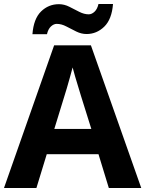

<svg xmlns="http://www.w3.org/2000/svg" viewBox="-20 -945 730 965"><path d="M527 0 475 -170H215L163 0H0L252 -717H437L690 0ZM387 -463Q382 -480 374 -506Q366 -532 358 -559Q350 -586 345 -606Q340 -586 331.5 -556.5Q323 -527 315.5 -500.5Q308 -474 304 -463L253 -297H439ZM143 -773Q149 -851 186.5 -887.5Q224 -924 276 -924Q303 -924 328.5 -911Q354 -898 378.5 -885.5Q403 -873 426 -873Q441 -873 455 -886Q469 -899 475 -925H548Q542 -848 504 -811Q466 -774 415 -774Q389 -774 363.5 -786.5Q338 -799 313.5 -812Q289 -825 265 -825Q250 -825 236 -812Q222 -799 216 -773Z"/></svg>

Font: Noto Sans Bamum
Style: Bold
Weight: 700
Designer: Monotype Design Team
Foundry: Monotype Imaging Inc.
Version: Version 2.002; ttfautohint (v1.8.4.7-5d5b)